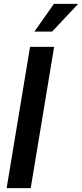

<svg xmlns="http://www.w3.org/2000/svg" viewBox="-20 -969 423 989"><path d="M258.8 -727.5 138.2 0H14.2L134.8 -727.5ZM157.2 -806.2 257.8 -949.2H382.8L248.5 -806.2Z"/></svg>

Font: Inter 28pt SemiBold
Style: Italic
Weight: 600
Italic angle: -9.3988°
Designer: Rasmus Andersson
Foundry: rsms
Version: Version 4.001;git-66647c0bb